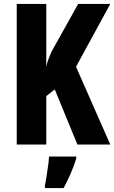

<svg xmlns="http://www.w3.org/2000/svg" viewBox="-20 -734 580 975"><path d="M540 0H373L258 -280L215 -246V0H65V-714H215V-394Q220 -424 243 -474L377 -714H540L366 -395ZM367 72Q355 110 338.5 148Q322 186 303 221H208V208Q212 190 216 163.5Q220 137 224 109.5Q228 82 229 61H367Z"/></svg>

Font: Noto Sans Gurmukhi ExtraCondensed ExtraBold
Style: Regular
Weight: 800
Width: 2
Designer: Jelle Bosma - Monotype Design Team
Foundry: Monotype Imaging Inc.
Version: Version 2.004; ttfautohint (v1.8.4.7-5d5b)